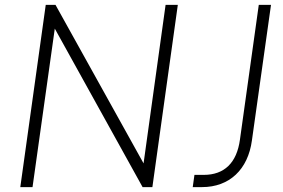

<svg xmlns="http://www.w3.org/2000/svg" viewBox="-20 -765 1159 785"><path d="M63 0H113L204 -648L563 0H603L707 -745H657L567 -97L207 -745H167ZM768 0H806C918 0 994 -72 1010 -191L1088 -745H1038L961 -194C948 -99 897 -50 813 -50H775Z"/></svg>

Font: Mluvka ExtraLight
Style: Italic
Weight: 200
Italic angle: -8°
Designer: Modified by Jiří Krblich, Original typeface by Gumpita Rahayu
Foundry: Gumpita Rahayu & Jiří Krblich
Version: Version 2.000;Glyphs 3.1.1 (3134)